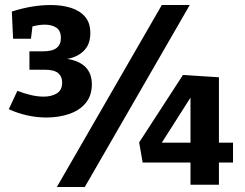

<svg xmlns="http://www.w3.org/2000/svg" viewBox="-20 -734 972 763"><path d="M165 -267Q88 -267 15 -300L49 -373Q75 -363 102 -356.5Q129 -350 153 -350Q185 -350 206 -363Q227 -376 227 -406Q227 -430 211 -443.5Q195 -457 157 -457H97V-530H150Q188 -530 205 -543.5Q222 -557 222 -583Q222 -612 204 -624Q186 -636 158 -636Q136 -636 109 -629L103 -580H32L27 -688Q107 -714 182 -714Q226 -714 261.5 -703Q297 -692 318 -667.5Q339 -643 339 -603Q339 -558 313.5 -532.5Q288 -507 247 -500Q345 -484 345 -399Q345 -354 320.5 -324.5Q296 -295 254.5 -281Q213 -267 165 -267ZM206 9 623 -714H734L317 9ZM906 -88H850V0H737V-88H547L533 -168L707 -436L850 -427V-167H906ZM623 -167H737V-346Z"/></svg>

Font: Bitter
Style: Bold
Weight: 700
Designer: Sol Matas, and Bitter project Authors
Foundry: Sol Matas
Version: Version 2.001